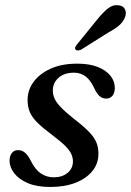

<svg xmlns="http://www.w3.org/2000/svg" viewBox="-20 -715 508 745"><path d="M188.5 -27Q221.5 -27 242.2 -44.2Q263 -61.5 263 -88.5Q263 -103.5 256.5 -117.8Q250 -132 232.8 -149.2Q215.5 -166.5 182 -191.5Q146 -218.5 125 -239.2Q104 -260 95.5 -280.8Q87 -301.5 87 -327Q87 -365.5 110.2 -397.2Q133.5 -429 176.5 -448.5Q219.5 -468 280 -468Q327.5 -468 359.8 -455Q392 -442 408.8 -420.8Q425.5 -399.5 425.5 -374Q425.5 -354.5 416.5 -343.5Q407.5 -332.5 392 -332.5Q377.5 -332.5 366.5 -342Q355.5 -351.5 344.5 -375Q331.5 -403.5 312.5 -418.2Q293.5 -433 267 -433Q229.5 -433 207.2 -413.2Q185 -393.5 185 -363.5Q185 -348 191.5 -333Q198 -318 215.2 -299.8Q232.5 -281.5 265.5 -255Q304 -225.5 325 -203.8Q346 -182 354 -162.2Q362 -142.5 362 -118.5Q362 -81 339 -52Q316 -23 274 -6.2Q232 10.5 174.5 10.5Q123.5 10.5 88.5 -4.2Q53.5 -19 35.2 -42.8Q17 -66.5 17 -92Q17.5 -110.5 26.2 -121.5Q35 -132.5 49.5 -132.5Q65.5 -132.5 77.5 -122.2Q89.5 -112 100.5 -89Q118 -55 140 -41Q162 -27 188.5 -27ZM357 -639Q379 -666.5 398.5 -682Q418 -697.5 440 -694.5Q459 -692.5 465.2 -678.2Q471.5 -664 465 -648Q458 -630 442 -616.2Q426 -602.5 400.5 -589L295 -522.5Q288.5 -519.5 282.2 -519.2Q276 -519 273.5 -523Q269.5 -527 272.2 -532.5Q275 -538 279.5 -543.5Z"/></svg>

Font: Fraunces
Style: Italic
Weight: 400
Italic angle: -16°
Version: Version 1.000;[b76b70a41]